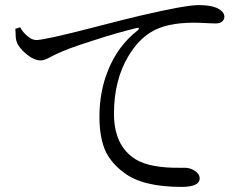

<svg xmlns="http://www.w3.org/2000/svg" viewBox="-20 -731 930 753"><path d="M691 2Q539 2 466 -54Q417 -90 394 -138Q370 -191 370 -273Q370 -371 403 -453Q441 -550 520 -612Q526 -617 524.5 -620Q523 -623 515 -621Q433 -601 339 -570Q247 -541 201 -519Q195 -516 183 -510Q155 -494 140 -494Q113 -494 82 -520Q51 -546 44 -572Q41 -583 41 -605Q40 -614 40 -618L59 -624Q70 -604 88 -589Q106 -574 122 -574Q155 -574 345 -623Q471 -656 532 -670Q707 -711 759 -711Q805 -711 830 -700Q860 -686 860 -665Q860 -654 851 -646.5Q842 -639 826 -639Q818 -639 797 -640Q762 -642 740 -642Q632 -642 572 -605Q521 -574 483 -510Q427 -416 427 -285Q427 -159 512 -106Q570 -71 691 -73Q702 -73 706 -73Q726 -73 744 -61Q763 -49 763 -31Q763 2 691 2Z"/></svg>

Font: Cactus Classical Serif
Style: Regular
Weight: 400
Designer: Henry Chan (via Glyphwiki)、田海東、宇文滿月
Foundry: Moonlit Owen
Version: Version 1.000